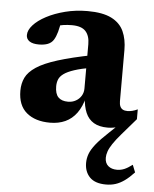

<svg xmlns="http://www.w3.org/2000/svg" viewBox="-52 -518 655 816"><g transform="rotate(5 275.0 -110.0)"><path d="M537.5 -34 477 36Q455 61.5 442.5 80.2Q430 99 425 113.5Q420 128 420 140.5Q420 163.5 434.2 175.5Q448.5 187.5 471.5 187.5Q487.5 187.5 502.2 181.5Q517 175.5 537 160.5L549.5 192Q528 215 509 228.5Q490 242 471.2 248Q452.5 254 430.5 254Q384 254 361.2 230.8Q338.5 207.5 338.5 170Q338.5 150 345.5 131Q352.5 112 371.2 88.5Q390 65 425 32.5L464 -4.5L468.5 3.5Q455.5 8 442.5 10.2Q429.5 12.5 416.5 12.5Q380.5 12.5 357.2 -1.2Q334 -15 322.5 -41.8Q311 -68.5 309 -107L314.5 -110Q304 -67.5 284 -40.2Q264 -13 235.5 0Q207 13 170.5 13Q107.5 13 70.5 -18Q33.5 -49 33.5 -111.5Q33.5 -142.5 45.5 -167.5Q57.5 -192.5 89.5 -213.8Q121.5 -235 179.8 -253.2Q238 -271.5 330 -289.5L329 -235.5Q282.5 -227.5 253.8 -218Q225 -208.5 209.8 -197.5Q194.5 -186.5 189 -173.2Q183.5 -160 183.5 -143.5Q183.5 -111.5 197.5 -97Q211.5 -82.5 239 -82.5Q257.5 -82.5 272.2 -90.8Q287 -99 295.5 -113Q304 -127 304 -144V-333.5Q304 -369.5 286.2 -388.8Q268.5 -408 227.5 -408Q208.5 -408 191.8 -405.5Q175 -403 161.5 -398.5L183.5 -435Q177.5 -396.5 171.5 -375Q165.5 -353.5 157 -340Q148.5 -326.5 132.8 -320.2Q117 -314 94.5 -314Q68 -314 54.2 -323.5Q40.5 -333 40.5 -349.5Q40.5 -370.5 60 -392.2Q79.5 -414 114 -432.2Q148.5 -450.5 193.5 -462Q238.5 -473.5 289 -473.5Q353.5 -473.5 390.8 -454.8Q428 -436 443.5 -402Q459 -368 459 -322V-104Q459 -90.5 463 -81.8Q467 -73 474.8 -69Q482.5 -65 494.5 -65Q503.5 -65 514.2 -67.5Q525 -70 537.5 -76Z"/></g></svg>

Font: Newsreader
Style: Bold
Weight: 700
Designer: Hugues Gentile
Foundry: Production Type
Version: Version 1.003